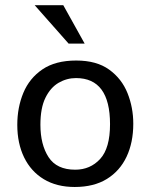

<svg xmlns="http://www.w3.org/2000/svg" viewBox="-20 -726 591 754"><path d="M273.4 8.3Q202.6 8.3 152.1 -22.2Q101.6 -52.7 74.7 -107.9Q47.9 -163.1 47.9 -235.8Q47.9 -304.2 71.8 -361.6Q95.7 -418.9 146.7 -453.6Q197.8 -488.3 279.3 -488.3Q359.4 -488.3 408.7 -452.6Q458 -417 480.7 -360.4Q503.4 -303.7 503.4 -240.2Q503.4 -166.5 477.1 -110.6Q450.7 -54.7 399.7 -23.2Q348.6 8.3 273.4 8.3ZM275.4 -59.6Q334.5 -59.6 373.3 -101.8Q412.1 -144 412.1 -238.3Q412.1 -419.4 278.3 -419.4Q242.2 -419.4 210.2 -400.9Q178.2 -382.3 158.4 -342Q138.7 -301.8 138.7 -236.3Q138.7 -158.2 170.7 -108.9Q202.6 -59.6 275.4 -59.6ZM249.5 -554.7 116.2 -705.6H228.5L312.5 -554.7Z"/></svg>

Font: Shanti
Style: Regular
Weight: 400
Designer: Vernon Adams
Foundry: Vernon Adams
Version: Version 1.100; ttfautohint (v1.8.4)